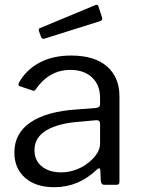

<svg xmlns="http://www.w3.org/2000/svg" viewBox="-20 -772 588 802"><path d="M406 -700Q407 -698 407 -694Q407 -686 396 -683L167 -611Q165 -610 161 -610Q154 -610 151 -619L143 -641Q142 -643 142 -646Q142 -654 148 -655L379 -751Q380 -752 383 -752Q389 -752 391 -746ZM207 10Q129 10 84.5 -29.5Q40 -69 40 -135Q40 -215 107.5 -261Q175 -307 303 -315L381 -321Q398 -323 398 -336V-363Q398 -417 364.5 -448.5Q331 -480 274 -480Q186 -480 130 -400Q127 -395 124 -393.5Q121 -392 116 -394L62 -412Q57 -414 57 -419Q57 -422 60 -428Q90 -481 145.5 -510.5Q201 -540 277 -540Q375 -540 427 -494.5Q479 -449 479 -369V-15Q479 -6 476 -3Q473 0 465 0H415Q403 0 401 -16L399 -62Q398 -69 394 -69Q390 -69 385 -64Q308 10 207 10ZM383 -270 318 -264Q225 -258 174.5 -228Q124 -198 124 -145Q124 -102 154.5 -77Q185 -52 236 -52Q267 -52 297 -63Q327 -74 350 -93Q373 -111 385.5 -131.5Q398 -152 398 -171V-254Q398 -270 383 -270Z"/></svg>

Font: Libre Franklin
Style: Regular
Weight: 400
Designer: Pablo Impallari, Rodrigo Fuenzalida
Foundry: Impallari Type
Version: Version 1.002; ttfautohint (v1.5)